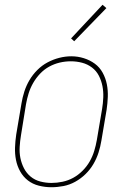

<svg xmlns="http://www.w3.org/2000/svg" viewBox="-20 -777 540 805"><path d="M195 8Q169 8 143 1.5Q117 -5 97 -20.5Q77 -36 64.5 -58.5Q52 -81 47 -106.5Q42 -132 43 -159Q44 -186 48 -213L70 -343Q74 -368 82 -393Q90 -418 103.5 -441Q117 -464 136.5 -483.5Q156 -503 179.5 -515.5Q203 -528 228.5 -534.5Q254 -541 279 -541Q306 -541 331.5 -533Q357 -525 377.5 -510Q398 -495 410.5 -472Q423 -449 428 -423.5Q433 -398 432 -371Q431 -344 427 -317L405 -187Q401 -162 393 -137Q385 -112 371.5 -89Q358 -66 338.5 -47Q319 -28 295.5 -15Q272 -2 246.5 3Q221 8 195 8ZM196 -10Q219 -10 242.5 -15Q266 -20 287 -31.5Q308 -43 326 -61Q344 -79 356 -100Q368 -121 375 -144Q382 -167 386 -190L408 -320Q412 -344 413 -368.5Q414 -393 409.5 -416Q405 -439 394.5 -459.5Q384 -480 365.5 -494Q347 -508 324 -514Q301 -520 277 -520Q253 -520 230 -514.5Q207 -509 186 -497.5Q165 -486 148 -468Q131 -450 119 -429Q107 -408 100 -385.5Q93 -363 89 -340L68 -210Q64 -186 62.5 -161.5Q61 -137 65.5 -114.5Q70 -92 80.5 -71.5Q91 -51 108.5 -36.5Q126 -22 149 -16Q172 -10 196 -10ZM291 -604 278 -616 410 -757 426 -743Z"/></svg>

Font: Iosevka Curly Slab ThObl
Style: Regular
Weight: 100
Italic angle: -9°
Monospace: yes
Designer: Belleve Invis
Foundry: Belleve Invis
Version: Version 11.0.0; ttfautohint (v1.8.3)